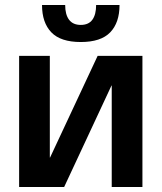

<svg xmlns="http://www.w3.org/2000/svg" viewBox="-20 -743 642 763"><path d="M56 0V-521H178V-117H179L368 -521H546V0H424V-403H423L235 0ZM301 -576Q221 -576 184 -614.5Q147 -653 147 -723H239Q239 -685 254.5 -664.5Q270 -644 301 -644Q332 -644 347 -664.5Q362 -685 362 -723H455Q455 -653 418 -614.5Q381 -576 301 -576Z"/></svg>

Font: TikTok Sans 24pt SemiBold
Style: Regular
Weight: 600
Version: Version 4.000